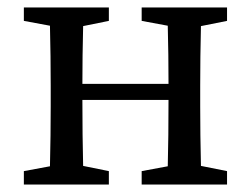

<svg xmlns="http://www.w3.org/2000/svg" viewBox="-20 -495 673 515"><path d="M360 -439V-475H589V-439L519 -425Q518 -388 517.5 -343.5Q517 -299 517 -265V-210Q517 -176 517.5 -132Q518 -88 519 -50L589 -36V0H360V-36L430 -49Q431 -86 431.5 -133.5Q432 -181 432 -227H201Q201 -181 201.5 -134Q202 -87 203 -50L272 -36V0H44V-36L114 -49Q115 -87 115.5 -131.5Q116 -176 116 -210V-265Q116 -299 115.5 -344Q115 -389 114 -426L44 -439V-475H272V-439L203 -425Q202 -389 201.5 -346.5Q201 -304 201 -270H432Q432 -305 431.5 -347.5Q431 -390 430 -426Z"/></svg>

Font: Source Serif 4
Style: Regular
Weight: 400
Designer: Frank Grießhammer
Foundry: Adobe
Version: Version 4.005;hotconv 1.1.0;makeotfexe 2.6.0